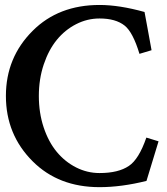

<svg xmlns="http://www.w3.org/2000/svg" viewBox="-20 -755 677 777"><path d="M382.8 -680.2Q333 -680.2 288.1 -657.2Q243.2 -634.3 210 -593.8Q176.8 -553.2 157 -494.1Q137.2 -435.1 137.2 -366.7Q137.2 -298.3 156.7 -239.5Q176.3 -180.7 209.7 -140.4Q243.2 -100.1 288.1 -77.4Q333 -54.7 382.8 -54.7Q459 -54.7 501.5 -83.5Q542 -110.4 572.3 -198.2L621.6 -183.1Q615.2 -163.1 572.8 -22.9Q471.2 2.4 382.8 2.4Q216.8 2.4 112.3 -102.1Q3.9 -210 3.9 -366.7Q3.9 -522.5 112.3 -630.4Q216.8 -734.9 382.8 -734.9Q462.9 -734.9 564.9 -706.5Q566.4 -697.8 576.2 -645.5Q585.9 -593.3 593.3 -551.8L544.4 -537.1Q518.1 -624.5 484.4 -651.4Q448.2 -680.2 382.8 -680.2Z"/></svg>

Font: Flanker
Style: Bold
Weight: 700
Designer: Flanker
Foundry: Flanker
Version: Version 2.021